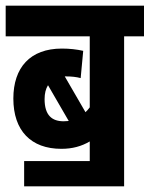

<svg xmlns="http://www.w3.org/2000/svg" viewBox="-20 -642 527 676"><path d="M65 -75V14H417V-514H487V-622H0V-514H296V-264C291 -257 286 -252 281 -247L208 -373C209 -373 211 -373 212 -373C232 -373 250 -371 264 -367L273 -463C251 -468 225 -471 198 -471C86 -471 27 -404 27 -295C27 -182 89 -118 196 -118C235 -118 267 -127 296 -144V-75ZM137 -293C137 -313 141 -329 149 -342L222 -216C217 -216 210 -215 204 -215C164 -215 137 -235 137 -293Z"/></svg>

Font: Noto Sans ExtraCondensed
Style: Bold Italic
Weight: 700
Width: 2
Italic angle: -12°
Designer: Monotype Design Team
Foundry: Monotype Imaging Inc.
Version: Version 2.013